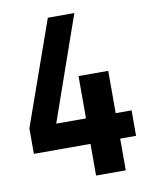

<svg xmlns="http://www.w3.org/2000/svg" viewBox="-79 -747 634 806"><g transform="rotate(-10 237.5 -344.0)"><path d="M23.7 -135.1H265V0H391.6V-135.1H459.3V-243.7H391.6V-424.1H265V-243.7H138.1L293.6 -687.7H180.6L23.7 -243.7Z"/></g></svg>

Font: Secuela Black
Style: Regular
Weight: 900
Designer: Fernando Haro
Foundry: deFharo
Version: Version 1.704